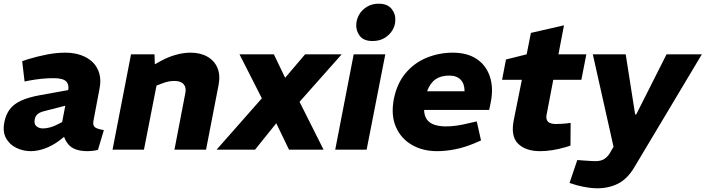

<svg xmlns="http://www.w3.org/2000/svg" viewBox="-23 -810 3818 1039"><path d="M507 1Q491 5 476.5 6.5Q462 8 452 8Q378 8 347.5 -28Q317 -64 317 -114L311 -138L346 -319Q352 -353 334.5 -370Q317 -387 267 -387Q233 -387 200 -383.5Q167 -380 135 -374L110 -369L97 -479L130 -490Q180 -505 231 -515Q282 -525 331 -525Q376 -525 414 -512Q452 -499 478 -474Q504 -449 514.5 -412Q525 -375 515 -327L483 -158Q478 -132 490 -122Q502 -112 539 -106ZM143 8Q103 8 66 -9.5Q29 -27 9.5 -62.5Q-10 -98 1 -151Q9 -190 29.5 -218Q50 -246 90.5 -265Q131 -284 199 -296L360 -325L342 -241L218 -209Q200 -205 189 -198.5Q178 -192 172.5 -183.5Q167 -175 165 -164Q160 -139 174 -127Q188 -115 210 -115Q226 -115 247.5 -120.5Q269 -126 291 -138L328 -157L351 -91L295 -47Q258 -20 218.5 -6Q179 8 143 8Z M586 0 686 -516H813L816 -425L780 -443L851 -482Q888 -502 929 -513.5Q970 -525 1008 -525Q1061 -525 1099 -503.5Q1137 -482 1153.5 -443Q1170 -404 1160 -351L1092 0H921L980 -307Q986 -336 971 -354Q956 -372 920 -372Q903 -372 887 -368.5Q871 -365 853 -358L824 -347L756 0Z M1149 0 1394 -278 1273 -516H1459L1520 -389L1628 -516H1826L1598 -259L1728 0H1541L1472 -143L1357 0Z M1791 0 1891 -516H2062L1961 0ZM1993 -588Q1944 -588 1923 -617Q1902 -646 1905 -681Q1907 -708 1921.5 -732.5Q1936 -757 1963 -773.5Q1990 -790 2026 -790Q2074 -790 2096.5 -761.5Q2119 -733 2116 -697Q2115 -670 2100 -645.5Q2085 -621 2058 -604.5Q2031 -588 1993 -588Z M2342 8Q2264 8 2205 -26.5Q2146 -61 2119 -124Q2092 -187 2108 -273Q2125 -359 2172.5 -415Q2220 -471 2287 -498Q2354 -525 2427 -525Q2506 -525 2557 -490.5Q2608 -456 2628 -395.5Q2648 -335 2633 -258L2624 -215H2272Q2273 -183 2287 -163.5Q2301 -144 2327.5 -135Q2354 -126 2391 -126Q2417 -126 2446.5 -130Q2476 -134 2508 -142L2557 -153L2580 -50L2543 -34Q2490 -12 2439.5 -2Q2389 8 2342 8ZM2288 -316H2491Q2491 -357 2469.5 -379Q2448 -401 2408 -401Q2363 -401 2334 -381Q2305 -361 2288 -316Z M2900 8Q2822 8 2781 -32Q2740 -72 2757 -159L2801 -378H2694L2715 -488L2827 -516L2850 -632L3029 -673L2999 -516H3150L3123 -378H2971L2935 -190Q2930 -167 2941 -153Q2952 -139 2985 -139Q3002 -139 3015.5 -140Q3029 -141 3042 -142L3065 -145L3064 -22L3039 -14Q3001 -3 2966.5 2.5Q2932 8 2900 8Z M3208 209Q3187 209 3159 205Q3131 201 3097 192L3059 180L3101 56L3142 59Q3157 60 3172 61Q3187 62 3199 62Q3228 62 3246 51Q3264 40 3277 19L3308 -35L3315 6H3302L3185 -516H3363L3414 -191H3420L3584 -516H3775L3408 98Q3371 159 3321 184Q3271 209 3208 209Z"/></svg>

Font: REM
Style: Bold Italic
Weight: 700
Italic angle: -11°
Designer: Octavio Pardo
Foundry: Ashler Design
Version: Version 1.005;gftools[0.9.28]